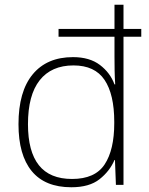

<svg xmlns="http://www.w3.org/2000/svg" viewBox="-20 -780 629 810"><path d="M281 10Q170 10 114 -58Q58 -126 58 -256Q58 -394 118 -466.5Q178 -539 288 -539Q358 -539 401.5 -506Q445 -473 463 -424H466Q464 -454 463.5 -484.5Q463 -515 463 -543V-625H227V-658H463V-760H501V-658H576V-625H501V0H469L465 -105H463Q443 -58 400 -24Q357 10 281 10ZM284 -25Q381 -25 421.5 -86.5Q462 -148 462 -260V-266Q462 -382 421 -443Q380 -504 290 -504Q197 -504 147.5 -441.5Q98 -379 98 -256Q98 -141 144 -83Q190 -25 284 -25Z"/></svg>

Font: Noto Sans Gujarati ExtraLight
Style: Regular
Weight: 200
Designer: Jelle Bosma - Monotype Design Team, Universal Thirst
Foundry: Monotype Imaging Inc.
Version: Version 2.106; ttfautohint (v1.8.4.7-5d5b)